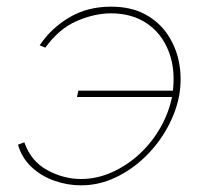

<svg xmlns="http://www.w3.org/2000/svg" viewBox="-20 -547 608 576"><path d="M223 9Q182 9 142.5 -5Q103 -19 74 -46.5Q45 -74 34 -113L53 -120Q73 -63 122 -36.5Q171 -10 223 -10Q271 -10 316.5 -30.5Q362 -51 399.5 -86Q437 -121 462.5 -166.5Q488 -212 497 -261Q508 -335 487 -390.5Q466 -446 421 -476.5Q376 -507 313 -507Q264 -507 210.5 -484Q157 -461 116 -404L99 -411Q133 -462 187.5 -494.5Q242 -527 313 -527Q373 -527 415.5 -504Q458 -481 483.5 -442.5Q509 -404 517.5 -357.5Q526 -311 518 -263Q509 -213 482.5 -164.5Q456 -116 416 -77Q376 -38 326.5 -14.5Q277 9 223 9ZM211 -256 215 -275H504L501 -256Z"/></svg>

Font: Raleway Thin
Style: Italic
Weight: 100
Italic angle: -12°
Designer: Matt McInerney, Pablo Impallari, Rodrigo Fuenzalida
Foundry: Matt McInerney, Pablo Impallari, Rodrigo Fuenzalida
Version: Version 4.026